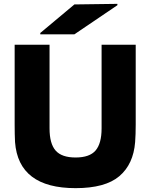

<svg xmlns="http://www.w3.org/2000/svg" viewBox="-20 -962 779 996"><path d="M684 -316Q684 -264 681 -225Q672 -110 599 -48Q526 14 372 14Q76 14 58 -225Q56 -264 56 -316V-730H237V-296Q237 -217 268.5 -181Q300 -145 372 -145Q445 -145 476 -181.5Q507 -218 507 -296V-730H684ZM189 -784V-791L366 -939L589 -942V-935L366 -784Z"/></svg>

Font: Nacelle Heavy
Style: Regular
Weight: 800
Designer: Sora Sagano
Foundry: Sora Sagano
Version: Version 1.000;FEAKit 1.0